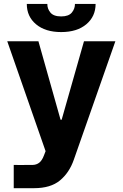

<svg xmlns="http://www.w3.org/2000/svg" viewBox="-20 -756 626 980"><path d="M153.8 204.5Q143.8 204.5 133.7 204.5Q123.6 204.5 113.6 204.5Q94.8 204.5 78.1 204.5Q61.4 204.5 50.1 204.5V85.9Q61.4 86.3 84.9 86.1Q108.3 85.9 126.4 85.9Q132.8 85.9 137.8 85.9Q142.8 85.9 145.6 85.9Q165.5 85.6 179.7 74.9Q193.9 64.3 203.8 38.7L212.7 15.6L17 -545.5H176.1L289.1 -144.9H294.7L408.7 -545.5H568.9L356.9 58.9Q333.8 125.4 286 165Q238.3 204.5 153.8 204.5ZM362.6 -735.8H468Q467.7 -671.5 420.3 -631.9Q372.9 -592.3 292.3 -592.3Q211.6 -592.3 164.2 -631.9Q116.8 -671.5 116.8 -735.8H221.6Q221.2 -711.3 237.4 -691.8Q253.6 -672.2 292.3 -672.2Q330.3 -672.2 346.4 -691.6Q362.6 -710.9 362.6 -735.8Z"/></svg>

Font: Inter Zeller
Style: Bold
Weight: 700
Designer: Rasmus Andersson; Joe Bland
Foundry: zeller
Version: Version 3.015;git-dec3a8cb1